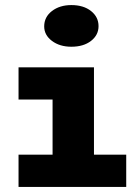

<svg xmlns="http://www.w3.org/2000/svg" viewBox="-20 -736 543 756"><path d="M187 -44V-471H350V-44ZM53 0V-127H477V0ZM53 -344V-471H304V-344ZM261 -552Q215 -552 184.5 -575Q154 -598 154 -632Q154 -669 184.5 -692.5Q215 -716 261 -716Q309 -716 338.5 -692.5Q368 -669 368 -633Q368 -598 338.5 -575Q309 -552 261 -552Z"/></svg>

Font: BioRhyme SemiExpanded ExtraBold
Style: Regular
Weight: 800
Width: 6
Designer: Aoife Mooney
Foundry: Aoife Mooney Type
Version: Version 1.600;gftools[0.9.33]